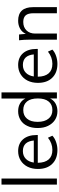

<svg xmlns="http://www.w3.org/2000/svg" viewBox="864 -1640 783 2551"><g transform="rotate(-90 1255.5 -364.5)"><path d="M78 0V-736H159V0Z M737 -254H368Q369 -159 413 -109Q456 -60 539 -60Q627 -60 701 -119L728 -60Q696 -29 644 -11Q592 7 538 7Q420 7 353 -63Q286 -131 286 -253Q286 -330 316 -390Q346 -449 400 -482Q454 -515 523 -515Q623 -515 680 -450Q737 -384 737 -269ZM524 -452Q462 -452 422 -414Q382 -377 371 -307H664Q658 -377 623 -415Q587 -452 524 -452Z M1303 -736V0H1223V-91Q1201 -45 1157 -19Q1111 7 1053 7Q987 7 937 -26Q887 -59 858 -119Q830 -176 830 -256Q830 -336 858 -393Q885 -452 936 -483Q988 -515 1053 -515Q1113 -515 1156 -490Q1200 -465 1222 -418V-736ZM1069 -60Q1143 -60 1183 -111Q1223 -160 1223 -254Q1223 -347 1183 -397Q1142 -447 1069 -447Q995 -447 954 -397Q912 -348 912 -256Q912 -163 954 -112Q994 -60 1069 -60Z M1881 -254H1512Q1513 -159 1557 -109Q1600 -60 1683 -60Q1771 -60 1845 -119L1872 -60Q1840 -29 1788 -11Q1736 7 1682 7Q1564 7 1497 -63Q1430 -131 1430 -253Q1430 -330 1460 -390Q1490 -449 1544 -482Q1598 -515 1667 -515Q1767 -515 1824 -450Q1881 -384 1881 -269ZM1668 -452Q1606 -452 1566 -414Q1526 -377 1515 -307H1808Q1802 -377 1767 -415Q1731 -452 1668 -452Z M2255 -515Q2436 -515 2436 -316V0H2355V-312Q2355 -383 2327 -415Q2298 -447 2239 -447Q2169 -447 2127 -404Q2085 -361 2085 -288V0H2004V-362Q2004 -401 2002 -436Q2000 -471 1996 -503H2073L2081 -413Q2103 -462 2150 -489Q2197 -515 2255 -515Z"/></g></svg>

Font: PRinguin Sans
Style: Regular
Weight: 400
Designer: Vernon Adams
Foundry: Vernon Adams
Version: ""